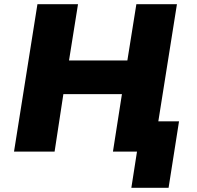

<svg xmlns="http://www.w3.org/2000/svg" viewBox="-20 -725 943 918"><path d="M608 173 635 0H522L545 -145H836L786 173ZM47 0 159 -705H353L310 -436H589L632 -705H826L714 0H520L563 -275H283L241 0Z"/></svg>

Font: Nunito Sans 6pt Black
Style: Italic
Weight: 900
Italic angle: -9°
Version: Version 3.101;gftools[0.9.27]